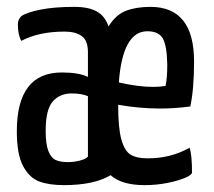

<svg xmlns="http://www.w3.org/2000/svg" viewBox="-20 -530 623 559"><path d="M532 -100Q539 -79 539 -28Q539 -21 519.5 -12.5Q500 -4 468 2.5Q436 9 401 9Q334 9 302 -20Q254 9 166 9Q123 9 94.5 -1.5Q66 -12 47.5 -46Q29 -80 29 -148Q29 -319 160 -319Q210 -319 236 -306V-378Q236 -412 218 -425Q200 -438 168 -438Q93 -438 42 -411Q32 -429 32 -459Q32 -473 42 -483Q58 -494 98 -502Q138 -510 197 -510Q238 -510 262 -496.5Q286 -483 296 -453Q317 -487 346.5 -498.5Q376 -510 418 -510Q545 -510 545 -351Q545 -270 534 -220Q488 -214 447 -214Q386 -214 324 -225Q324 -157 333.5 -123.5Q343 -90 360.5 -79.5Q378 -69 410 -69Q478 -69 532 -100ZM326 -290Q382 -277 427 -277Q446 -277 462 -280Q467 -303 467 -342Q466 -397 454 -418Q442 -439 409 -439Q337 -439 326 -290ZM189 -258Q154 -258 133.5 -234.5Q113 -211 113 -149Q113 -110 121 -90Q129 -70 142.5 -64Q156 -58 178 -58Q195 -58 212.5 -62.5Q230 -67 236 -74V-250Q217 -258 189 -258Z"/></svg>

Font: Yanone Kaffeesatz
Style: Regular
Weight: 400
Designer: Yanone (Cyrillic: Daniel Pouzeot & Huerta Tipografica)
Foundry: Yanone
Version: Version 1.100;PS 001.100;hotconv 1.0.70;makeotf.lib2.5.58329